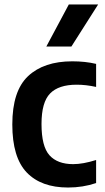

<svg xmlns="http://www.w3.org/2000/svg" viewBox="-20 -828 468 858"><path d="M284 10Q164 10 99.5 -57.2Q35 -124.5 35 -272Q35 -421.5 105.5 -487.8Q176 -554 303 -554Q361 -554 409.5 -542.5V-439.5Q364.5 -449.5 322.5 -449.5Q242 -449.5 203.8 -410.2Q165.5 -371 165.5 -274Q165.5 -173.5 201.2 -134Q237 -94.5 307 -94.5Q351 -94.5 409.5 -113V-10Q350.5 10 284 10ZM187 -620 287.5 -808H418.5L299 -620Z"/></svg>

Font: Encode Sans SemiCondensed SemiCondensed SemiBold
Style: Regular
Weight: 600
Width: 4
Designer: Multiple Designers
Foundry: Impallari Type
Version: Version 3.000; ttfautohint (v1.8.3) -l 8 -r 50 -G 200 -x 14 